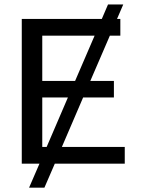

<svg xmlns="http://www.w3.org/2000/svg" viewBox="-20 -745 640 874"><path d="M229.5 0 182.1 109.4H112.3L159.7 0H79.1V-658.7H443.4L471.7 -724.6H541L512.7 -658.7H527.8V-582.5H480L391.1 -376.5H498.5V-301.3H358.4L261.7 -76.2H547.9V0ZM172.4 -376.5H321.8L410.6 -582.5H172.4ZM172.4 -76.2H192.4L289.1 -301.3H172.4Z"/></svg>

Font: Liberation Mono
Style: Regular
Weight: 400
Monospace: yes
Designer: Steve Matteson
Foundry: Ascender Corporation
Version: Version 2.1.5